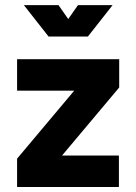

<svg xmlns="http://www.w3.org/2000/svg" viewBox="-20 -743 542 763"><path d="M47.9 -507.8V-382.8H304.3L453.7 -395.3V-507.8ZM452.5 -125H197.3L47.9 -112.5V0H452.5ZM226.6 -125 453.7 -395.3 275 -382.8 47.9 -112.5ZM212.4 -722.7H74.8L173.1 -597.7H299.9ZM289.9 -722.7 202.4 -597.7H329.2L427.5 -722.7Z"/></svg>

Font: Giphurs SC
Style: Regular
Weight: 400
Version: Version 0.920